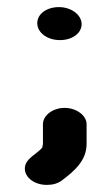

<svg xmlns="http://www.w3.org/2000/svg" viewBox="-20 -453 313 541"><path d="M101 -103V-47C101 -45 99 -39 99 -37C83 -18 50 -6 50 22C50 48 78 68 112 68C129 68 143 64 155 55C188 30 224 0 224 -47V-103C224 -128 195 -149 162 -149C129 -149 101 -128 101 -103ZM85 -388C85 -361 113 -340 149 -340C183 -340 210 -359 210 -385C210 -411 181 -433 146 -433C112 -433 85 -414 85 -388Z"/></svg>

Font: Blanket
Style: Sik
Weight: 700
Foundry: Cannot Into Space Fonts
Version: Version 0.9